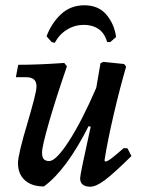

<svg xmlns="http://www.w3.org/2000/svg" viewBox="-20 -694 537 726"><path d="M477 -104Q410 -38 376.5 -13Q343 12 322 12Q283 12 283 -20Q283 -35 323 -215L315 -217Q231 -51 146 11Q100 11 74 -12.5Q48 -36 48 -77Q48 -110 86 -236Q98 -277 108 -315Q118 -353 118 -367Q118 -385 108.5 -393.5Q99 -402 78 -402H40L49 -449Q125 -449 223 -456L233 -443Q192 -324 165.5 -232.5Q139 -141 139 -117Q139 -100 145.5 -92.5Q152 -85 166 -85Q192 -85 241 -161Q290 -237 344 -362L360 -455L371 -460L449 -452L457 -442Q434 -364 410.5 -263.5Q387 -163 375 -87L379 -83Q386 -84 398 -92.5Q410 -101 448 -134L462 -133ZM187 -532 175 -535 156 -557Q175 -607 211 -640.5Q247 -674 299 -674Q352 -674 382 -639Q412 -604 419 -554L397 -535H385Q376 -568 353 -584Q330 -600 297 -600Q263 -600 233.5 -582Q204 -564 187 -532Z"/></svg>

Font: Alegreya Medium
Style: Italic
Weight: 500
Italic angle: -7°
Designer: Juan Pablo del Peral
Foundry: Huerta Tipografica
Version: Version 2.008; ttfautohint (v1.8)